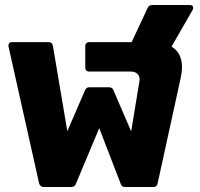

<svg xmlns="http://www.w3.org/2000/svg" viewBox="-20 -750 802 770"><path d="M741 -730Q748 -730 751.5 -727Q755 -724 755 -719Q755 -714 753 -711L668 -563Q710 -538 710 -480Q710 -464 705 -439L612 -14Q609 0 595 0H481Q468 0 464 -13L378 -236L284 -12Q280 0 265 0H154Q148 0 143.5 -4Q139 -8 137 -14L14 -564V-568Q14 -581 28 -581H175Q189 -581 192 -567L250 -224L321 -388Q326 -400 338 -400H417Q431 -400 435 -388L506 -223L539 -423L540 -431Q540 -446 530.5 -454.5Q521 -463 505 -463H338Q322 -463 322 -479V-566Q322 -573 326.5 -577Q331 -581 338 -581H508L572 -718Q577 -730 591 -730Z"/></svg>

Font: LINE Seed Sans TH App ExtraBold
Style: Regular
Weight: 800
Designer: Dalton Maag Ltd | Thai characters by Cadson Demak Co.,Ltd.
Foundry: Dalton Maag Ltd
Version: Version 1.003